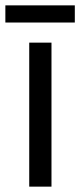

<svg xmlns="http://www.w3.org/2000/svg" viewBox="-38 -696 299 716"><path d="M241 -676H-18V-612H241ZM154 0V-537H71V0Z"/></svg>

Font: Noto Sans Telugu Condensed
Style: Regular
Weight: 400
Width: 3
Designer: Jelle Bosma - Monotype Design Team
Foundry: Monotype Imaging Inc.
Version: Version 2.005